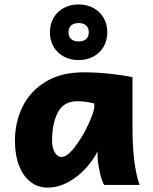

<svg xmlns="http://www.w3.org/2000/svg" viewBox="-20 -834 688 866"><path d="M419.9 -130.9V-151.4Q401.4 -112.8 366.9 -75Q332.5 -37.1 287.4 -12.5Q242.2 12.2 193.8 12.2Q152.3 12.2 119.1 -12.5Q85.9 -37.1 66.7 -85.2Q47.4 -133.3 47.4 -200.2Q47.4 -281.7 81.3 -351.8Q115.2 -421.9 185.1 -464.8Q254.9 -507.8 357.4 -507.8Q412.6 -507.8 472.2 -501.7Q531.7 -495.6 577.6 -485.8V-258.8Q577.6 -91.3 609.4 0H450.2Q439.9 -12.2 429.9 -58.8Q419.9 -105.5 419.9 -130.9ZM328.1 -377.4Q267.6 -377.4 241.2 -327.4Q214.8 -277.3 214.8 -200.2Q214.8 -167 227.1 -146.5Q239.3 -126 257.3 -126Q283.2 -126 317.9 -171.4Q352.5 -216.8 378.9 -273.9Q405.3 -331.1 405.3 -355V-367.2Q387.2 -371.6 369.4 -374.5Q351.6 -377.4 328.1 -377.4ZM334.5 -730Q314 -730 301.5 -719.7Q289.1 -709.5 289.1 -688.5Q289.1 -667.5 301.5 -657.2Q314 -647 334.5 -647Q355.5 -647 367.9 -657.2Q380.4 -667.5 380.4 -688.5Q380.4 -709.5 367.9 -719.7Q355.5 -730 334.5 -730ZM334.5 -814Q371.6 -814 401.1 -798.1Q430.7 -782.2 447.3 -753.7Q463.9 -725.1 463.9 -688.5Q463.9 -651.9 447.3 -623.3Q430.7 -594.7 401.1 -578.9Q371.6 -563 334.5 -563Q297.4 -563 267.8 -578.9Q238.3 -594.7 221.7 -623.3Q205.1 -651.9 205.1 -688.5Q205.1 -725.1 221.7 -753.7Q238.3 -782.2 267.8 -798.1Q297.4 -814 334.5 -814Z"/></svg>

Font: Lesson One Extra
Style: Regular
Weight: 800
Designer: But Ko, Victor Gaultney, Annie Olsen, Julie Remington, Don Collingsworth, Eric Hays, Becca Hirsbrunner
Version: Version 1.100